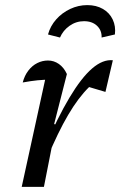

<svg xmlns="http://www.w3.org/2000/svg" viewBox="-20 -732 471 752"><path d="M65 0 166 -462 179 -420Q152 -420 127 -417.5Q102 -415 69 -409Q76 -436 91 -455.5Q106 -475 126 -485Q146 -495 168 -495Q191 -495 210.5 -481.5Q230 -468 242 -442L192 -246L200 -244L152 0ZM165 -113 153 -149Q205 -271 252 -349.5Q299 -428 341 -464Q383 -500 422 -496L393 -372L329 -391Q287 -350 247 -282Q207 -214 165 -113ZM322 -712Q357 -712 383 -697Q409 -682 421.5 -655.5Q434 -629 430 -597L378 -585Q379 -613 360 -631Q341 -649 309 -649Q278 -649 252.5 -631Q227 -613 215 -585L168 -597Q177 -630 200 -656Q223 -682 255 -697Q287 -712 322 -712Z"/></svg>

Font: Piazzolla Thin Medium
Style: Italic
Weight: 500
Italic angle: -11.3°
Version: Version 2.005